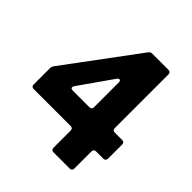

<svg xmlns="http://www.w3.org/2000/svg" viewBox="-204 -906 1049 1049"><g transform="rotate(45 320.0 -381.5)"><path d="M374 0Q356 0 356 -18V-150Q356 -168 338 -168H53Q35 -168 35 -186V-310Q35 -324 42 -333L353 -752Q361 -763 375 -763H499Q517 -763 517 -745V-331Q517 -313 535 -313H591Q609 -313 609 -295V-186Q609 -178 604 -173Q599 -168 591 -168H535Q517 -168 517 -150V-18Q517 0 499 0ZM338 -313Q356 -313 356 -331V-522Q356 -537 346 -537Q339 -537 334 -529L198 -335Q194 -327 194 -324Q194 -313 210 -313Z"/></g></svg>

Font: Open Sauce Two ExtraBold
Style: Regular
Weight: 800
Designer: Alfredo Marco Pradil
Foundry: Creative Sauce Fz LLC
Version: Version 1.477